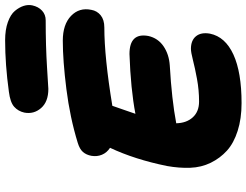

<svg xmlns="http://www.w3.org/2000/svg" viewBox="-130 -894 991 772"><g transform="rotate(-90 366.0 -507.5)"><path d="M395 -809.1Q343.3 -809.1 317.9 -838.4Q292.5 -867.7 299.8 -905.8Q305.2 -930.2 323 -946.3Q340.8 -962.4 383.8 -967.8Q493.2 -982.9 590.8 -982.9Q632.8 -982.9 663.6 -971.9Q694.3 -960.9 708.7 -943.6Q723.1 -926.3 728.8 -908.4Q734.4 -890.6 731 -874Q725.6 -849.1 709.7 -834.5Q693.8 -819.8 670.9 -819.8Q568.4 -819.8 483.2 -814.5Q397.9 -809.1 395 -809.1ZM337.9 -32.2Q275.4 -32.2 226.3 -47.9Q177.2 -63.5 147 -90.8Q116.7 -118.2 98.1 -156Q79.6 -193.8 77.9 -238.3Q76.2 -282.7 85 -332Q111.3 -461.4 158.2 -561Q138.7 -573.7 130.4 -593.5Q122.1 -613.3 126 -636.2Q129.9 -656.7 141.4 -669.9Q152.8 -683.1 178.2 -690.9Q280.3 -722.2 394.5 -736.6Q508.8 -751 588.9 -751Q654.3 -751 688.7 -717.8Q723.1 -684.6 712.9 -636.2Q709 -613.3 690.9 -598.6Q672.9 -584 642.1 -584Q522.9 -584 327.1 -551.8Q323.7 -541 312.5 -510Q301.3 -479 294.9 -459Q394 -478 535.2 -482.9Q621.6 -482.9 607.9 -407.2Q599.1 -368.2 566.4 -345.9Q533.7 -323.7 488.8 -320.8Q352.5 -313 256.8 -294.9Q257.8 -253.4 280.8 -228.3Q303.7 -203.1 344.2 -203.1Q390.1 -203.1 435.1 -211.4Q480 -219.7 511.2 -227.8Q542.5 -235.8 556.2 -235.8Q590.3 -235.8 606.9 -215.3Q623.5 -194.8 617.2 -159.2Q604.5 -97.7 533 -64.9Q461.4 -32.2 337.9 -32.2Z"/></g></svg>

Font: Shantell Sans Bouncy
Style: Italic
Weight: 800
Italic angle: -11.31°
Designer: Stephen Nixon, Anya Danilova, Shantell Martin
Foundry: Arrow Type
Version: Version 1.006;[9816181b4]